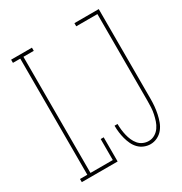

<svg xmlns="http://www.w3.org/2000/svg" viewBox="-173 -863 946 998"><g transform="rotate(-30 300.0 -363.5)"><path d="M35 0V-19H79V-716H35V-735H160V-716H98V-19H232V-145H250V0ZM444 8Q425 8 406.5 0.5Q388 -7 374.5 -21Q361 -35 352.5 -53Q344 -71 339 -90Q334 -109 331.5 -128.5Q329 -148 329 -168Q329 -168 329 -168.5Q329 -169 329 -169H347Q347 -169 347 -168.5Q347 -168 347 -168Q347 -151 349 -134Q351 -117 355 -100Q359 -83 366 -67Q373 -51 384 -38Q395 -25 411 -18Q427 -11 444 -11Q464 -11 481 -21Q498 -31 509 -47Q520 -63 526 -81Q532 -99 536 -118Q540 -137 541 -156.5Q542 -176 542 -195V-716H415V-735H561V-195Q561 -173 559 -151.5Q557 -130 552.5 -108.5Q548 -87 540.5 -66.5Q533 -46 519.5 -29Q506 -12 486 -2Q466 8 444 8Z"/></g></svg>

Font: Iosevka Curly Slab ThEx
Style: Regular
Weight: 100
Width: 7
Monospace: yes
Designer: Belleve Invis
Foundry: Belleve Invis
Version: Version 11.1.0; ttfautohint (v1.8.3)